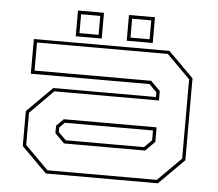

<svg xmlns="http://www.w3.org/2000/svg" viewBox="-49 -726 887 780"><g transform="rotate(5 394.0 -335.5)"><path d="M165.5 0 62.5 -103V-245.5L165.5 -348.5H584V-368L553.5 -398.5H69.5V-540H622.5L725.5 -437V-103L622.5 0ZM171 -13.5H617L712 -108.5V-432L617 -527H83.5V-412.5H559L597.5 -374V-335.5H171L76 -240V-108.5ZM228.5 -128 190 -166.5V-197L219 -226H597.5V-166.5L559 -128ZM234.5 -141.5H553.5L584 -172V-212H224.5L203.5 -191V-172ZM446 -566V-671H552V-566ZM238 -566V-671H344V-566ZM252 -580H330V-657H252ZM460 -580H538V-657H460Z"/></g></svg>

Font: Tourney Expanded Thin
Style: Regular
Weight: 100
Width: 7
Designer: Tyler Finck
Foundry: Etcetera Type Co
Version: Version 1.010; ttfautohint (v1.8.3)